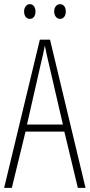

<svg xmlns="http://www.w3.org/2000/svg" viewBox="-20 -905 432 925"><path d="M96 -849C96 -829 107 -814 124 -814C140 -814 151 -828 151 -849C151 -871 140 -885 124 -885C107 -885 96 -869 96 -849ZM241 -850C241 -829 253 -814 269 -814C286 -814 297 -828 297 -850C297 -872 285 -885 269 -885C253 -885 241 -870 241 -850ZM355 0H392L221 -714H172L0 0H37L103 -271H290ZM215 -599 283 -305H110L177 -599C185 -633 191 -656 196 -685C202 -656 207 -632 215 -599Z"/></svg>

Font: Noto Sans Bengali ExtraCondensed ExtraLight
Style: Regular
Weight: 200
Width: 2
Designer: Joana Ranito - Universal Thirst; Jelle Bosma - Monotype Design Team
Foundry: Universal Thirst ehf.
Version: Version 3.000